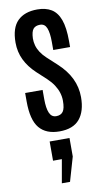

<svg xmlns="http://www.w3.org/2000/svg" viewBox="-112 -791 629 1163"><g transform="rotate(-10 202.0 -209.5)"><path d="M211.4 9.8Q128.9 9.8 87.4 -40Q45.9 -89.8 45.9 -203.6V-255.4H153.3V-198.7Q153.3 -143.1 166 -113.8Q178.7 -84.5 207.5 -84.5Q235.8 -84.5 249.5 -103.3Q263.2 -122.1 263.2 -169.4Q263.2 -194.8 255.6 -219.2Q248 -243.7 232.4 -267.6Q216.8 -291.5 192.4 -314.5L134.3 -368.2Q88.4 -411.1 64.9 -460Q41.5 -508.8 41.5 -565.9Q41.5 -656.2 84.2 -698.7Q127 -741.2 205.6 -741.2Q257.3 -741.2 292.2 -720Q327.1 -698.7 344.7 -650.4Q362.3 -602.1 362.3 -519.5V-482.4H258.8V-532.2Q258.8 -587.9 247.1 -617.4Q235.4 -647 206.5 -647Q178.2 -647 164.6 -630.9Q150.9 -614.7 149.4 -572.8Q148.9 -551.3 155 -529.3Q161.1 -507.3 174.8 -486.3Q188.5 -465.3 210 -445.3L270 -390.1Q322.8 -341.8 348.9 -287.6Q375 -233.4 375 -172.4Q375 -85.4 335.2 -37.8Q295.4 9.8 211.4 9.8ZM169.9 321.8 195.3 177.7H141.1V59.6H263.2V173.3L220.2 321.8Z"/></g></svg>

Font: Antonio SemiBold
Style: Regular
Weight: 600
Designer: Vernon Adams
Foundry: Vernon Adams
Version: Version 1.002